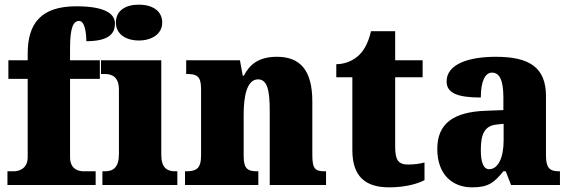

<svg xmlns="http://www.w3.org/2000/svg" viewBox="-20 -795 2449 825"><path d="M12 0H391V-59H340C319 -59 281 -66 281 -120V-456H409V-536H281V-589C281 -679 296 -705 320 -705C346 -705 351 -646 351 -618C452 -618 474 -654 474 -694C474 -727 447 -768 308 -768C154 -768 99 -692 99 -565V-536H16V-456H99V-120C99 -66 56 -59 39 -59H12Z M577 -621C631 -621 677 -648 677 -698C677 -751 631 -775 577 -775C521 -775 478 -751 478 -698C478 -648 521 -621 577 -621ZM420 0H742V-59H732C697 -59 673 -75 673 -130V-536H414V-477H431C465 -477 491 -461 491 -410V-133C491 -76 467 -59 431 -59H420Z M775 0H1090V-59H1086C1045 -59 1027 -69 1027 -124V-303C1027 -382 1041 -454 1089 -454C1129 -454 1139 -405 1139 -320V0H1381V-59H1377C1335 -59 1322 -68 1322 -129V-359C1322 -493 1270 -551 1170 -551C1087 -551 1051 -514 1028 -470H1023L1011 -536H780V-477H784C825 -477 844 -468 844 -413V-127C844 -68 821 -59 779 -59H775Z M1652 10C1730 10 1782 -9 1804 -21V-97C1784 -91 1758 -88 1733 -88C1688 -88 1678 -112 1678 -167V-463H1796V-536H1678V-661H1574C1565 -619 1548 -586 1531 -567C1513 -546 1478 -520 1425 -519V-463H1494V-150C1494 -32 1555 10 1652 10Z M2008 10C2075 10 2101 -7 2143 -59H2153L2176 0H2386V-59H2382C2340 -59 2326 -75 2326 -129V-382C2326 -506 2254 -551 2110 -551C1995 -551 1899 -520 1899 -445C1899 -395 1946 -376 2046 -376C2046 -447 2065 -483 2094 -483C2127 -483 2143 -449 2143 -375V-322L2067 -319C1928 -314 1859 -264 1859 -155C1859 -43 1926 10 2008 10ZM2082 -68C2057 -68 2046 -98 2046 -151C2046 -220 2063 -255 2115 -260L2144 -263V-191C2144 -117 2120 -68 2082 -68Z"/></svg>

Font: Noto Serif Sinhala SemiCondensed Black
Style: Regular
Weight: 900
Width: 4
Designer: Jelle Bosma - Monotype Design Team
Foundry: Monotype Imaging Inc.
Version: Version 2.007